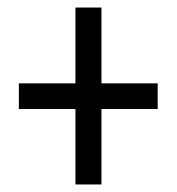

<svg xmlns="http://www.w3.org/2000/svg" viewBox="-20 -608 469 509"><path d="M180 -319H30V-387H180V-588H249V-387H398V-319H249V-119H180Z"/></svg>

Font: Noto Sans Sinhala ExtraCondensed
Style: Regular
Weight: 400
Width: 2
Designer: Jelle Bosma - Monotype Design Team
Foundry: Monotype Imaging Inc.
Version: Version 2.006; ttfautohint (v1.8.4.7-5d5b)